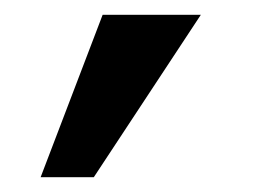

<svg xmlns="http://www.w3.org/2000/svg" viewBox="-20 -128 360 260"><path d="M252 -108H119L35 112H107Z"/></svg>

Font: Gamestation Extended
Style: Italic
Weight: 400
Width: 7
Designer: Jonas Hecksher
Foundry: Jonas Hecksher, Playtypeª, e-types AS
Version: Version 1.003